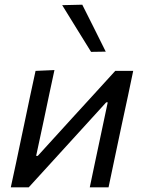

<svg xmlns="http://www.w3.org/2000/svg" viewBox="-20 -798 614 818"><path d="M26 0Q37.5 -53.5 49 -106.5Q59.5 -157.5 72.5 -218.5L83 -268Q97 -335 108.2 -388Q119.5 -441 131.5 -496L212 -499.5Q200.5 -447 190 -397.2Q179.5 -347.5 166.5 -285.5L134 -134H141L288 -295.5Q332.5 -344 378.8 -394.8Q425 -445.5 471 -496H547.5Q536 -440.5 525 -388.5Q513.5 -336 499 -268L488.5 -218.5Q475.5 -157.5 464.8 -106.2Q454 -55 442.5 0H362.5Q373.5 -53.5 384 -102.5Q394.5 -151 406.5 -208.5L439 -362H432.5L289 -204.5Q243.5 -154.5 196.5 -103L102.5 0ZM368 -577Q338 -625.5 307 -675.5Q276 -725.5 245 -776L330.5 -778Q355.5 -728.5 380.5 -678.5Q405.5 -628.5 430.5 -578Z"/></svg>

Font: Heraclito
Style: Italic
Weight: 400
Italic angle: -12°
Designer: Kostas Bartsokas (font) & Cristiano Sobral (main changes)
Foundry: Kostas Bartsokas (font) & Cristiano Sobral (main changes)
Version: Version 1.00;July 8, 2020;FontCreator 13.0.0.2655 64-bit